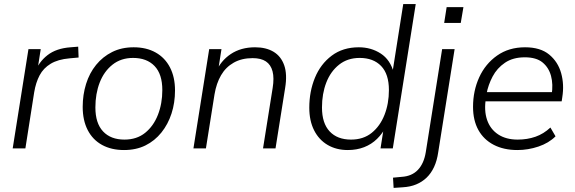

<svg xmlns="http://www.w3.org/2000/svg" viewBox="-20 -725 2811 938"><path d="M42 0 119 -485H179L161 -370H150Q169 -422 212 -455.5Q255 -489 325 -494L362 -497L364 -444L320 -440Q263 -435 227.5 -413.5Q192 -392 173.5 -357Q155 -322 147 -274L104 0Z M586 8Q524 8 478.5 -17Q433 -42 408.5 -89.5Q384 -137 384 -203Q384 -262 400.5 -315Q417 -368 449.5 -408Q482 -448 528 -471Q574 -494 633 -494Q695 -494 740.5 -468.5Q786 -443 810.5 -395.5Q835 -348 835 -283Q835 -223 818 -170.5Q801 -118 768.5 -77.5Q736 -37 690.5 -14.5Q645 8 586 8ZM588 -43Q648 -43 689 -76Q730 -109 751.5 -164Q773 -219 773 -285Q773 -363 735 -402.5Q697 -442 630 -442Q571 -442 529.5 -409Q488 -376 467 -321.5Q446 -267 446 -200Q446 -123 483.5 -83Q521 -43 588 -43Z M925 0 1002 -485H1062L1044 -370H1033Q1058 -428 1107.5 -461Q1157 -494 1226 -494Q1280 -494 1316.5 -472Q1353 -450 1368.5 -406Q1384 -362 1373 -295L1326 0H1265L1312 -295Q1320 -344 1311.5 -376.5Q1303 -409 1279 -425Q1255 -441 1214 -441Q1161 -441 1122 -419Q1083 -397 1060 -357.5Q1037 -318 1028 -264L986 0Z M1679 8Q1623 8 1580.5 -17Q1538 -42 1514.5 -88.5Q1491 -135 1491 -199Q1491 -278 1518.5 -345Q1546 -412 1600.5 -453Q1655 -494 1733 -494Q1793 -494 1840 -463.5Q1887 -433 1904 -369H1897L1950 -705H2011L1899 0H1839L1856 -108H1867Q1849 -73 1822 -46.5Q1795 -20 1759 -6Q1723 8 1679 8ZM1695 -43Q1755 -43 1796 -76Q1837 -109 1858.5 -164Q1880 -219 1880 -285Q1880 -363 1842 -402.5Q1804 -442 1737 -442Q1678 -442 1636.5 -409Q1595 -376 1574 -321.5Q1553 -267 1553 -200Q1553 -123 1590.5 -83Q1628 -43 1695 -43Z M2150 -613 2162 -690H2244L2231 -613ZM1903 193 1900 143 1942 139Q1992 136 2021.5 105Q2051 74 2060 19L2140 -485H2201L2121 18Q2115 60 2100.5 91Q2086 122 2064 143Q2042 164 2013 176Q1984 188 1947 190Z M2508 8Q2441 8 2392 -17.5Q2343 -43 2317 -90Q2291 -137 2291 -203Q2291 -281 2321 -347Q2351 -413 2408.5 -453.5Q2466 -494 2545 -494Q2620 -494 2663 -458.5Q2706 -423 2721.5 -367.5Q2737 -312 2727 -250L2724 -230H2336L2343 -275H2694L2675 -262Q2683 -313 2672 -354Q2661 -395 2630.5 -420Q2600 -445 2544 -445Q2486 -445 2447 -418.5Q2408 -392 2386.5 -351Q2365 -310 2357 -267L2354 -246Q2344 -185 2359.5 -139.5Q2375 -94 2413.5 -68.5Q2452 -43 2509 -43Q2556 -43 2596 -57Q2636 -71 2669 -102L2694 -59Q2661 -26 2610.5 -9Q2560 8 2508 8Z"/></svg>

Font: Nunito Sans 12pt Light
Style: Italic
Weight: 300
Italic angle: -9°
Designer: Vernon Adams
Foundry: Vernon Adams
Version: Version 3.101;gftools[0.9.27]